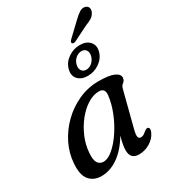

<svg xmlns="http://www.w3.org/2000/svg" viewBox="-212 -983 976 1099"><g transform="rotate(-30 276.0 -433.5)"><path d="M422.5 -127.5Q414.5 -96 417.5 -82.5Q420.5 -69 434.5 -69Q443.5 -69 452 -73.5Q460.5 -78 471.5 -88Q487.5 -100.5 496.5 -96Q510 -88.5 497.5 -61.5Q482.5 -30 449 -9.8Q415.5 10.5 376.5 10.5Q320.5 10.5 320.5 -48.5Q320.5 -64 323.8 -83.2Q327 -102.5 336.5 -137Q293.5 -64.5 239.8 -27Q186 10.5 129 10.5Q78 10.5 49.5 -23.5Q21 -57.5 27 -131.5Q31 -195.5 60.5 -255.8Q90 -316 139 -364Q188 -412 250.8 -440.5Q313.5 -469 384 -469Q453 -469 484.8 -454.5Q516.5 -440 515 -416.5Q513 -398 500.2 -389Q487.5 -380 483 -362.5ZM133.5 -141Q129.5 -93 142.5 -74Q155.5 -55 179.5 -55Q209 -55 243.2 -84.2Q277.5 -113.5 309.2 -160.8Q341 -208 363.2 -263.5Q385.5 -319 391.5 -371.5Q396.5 -417.5 356.5 -417.5Q319 -417.5 281 -393.8Q243 -370 211 -330Q179 -290 158 -241Q137 -192 133.5 -141ZM452 -834Q475.5 -857 494.8 -869Q514 -881 532.5 -874.5Q548 -869.5 551.2 -855.2Q554.5 -841 546 -826Q538 -810.5 522 -800.2Q506 -790 481.5 -781L381.5 -731Q365.5 -725.5 360 -735Q357.5 -740 361.2 -745.8Q365 -751.5 370.5 -756.5ZM347.5 -525.5Q305.5 -525.5 283 -550Q260.5 -574.5 271 -614Q281 -653 316.5 -677.5Q352 -702 394 -702Q436.5 -702 458.8 -677.2Q481 -652.5 471 -614Q460.5 -575 425.2 -550.2Q390 -525.5 347.5 -525.5ZM385 -667Q364.5 -667 346.8 -652.2Q329 -637.5 323 -614Q317 -591 327 -575.8Q337 -560.5 357.5 -560.5Q378 -560.5 395.5 -575.8Q413 -591 419 -614Q425 -637 415.2 -652Q405.5 -667 385 -667Z"/></g></svg>

Font: Fraunces 9pt Soft
Style: Italic
Weight: 400
Italic angle: -16°
Version: Version 1.000;[0bf87f6ff]